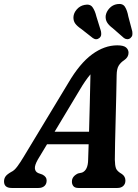

<svg xmlns="http://www.w3.org/2000/svg" viewBox="-52 -933 683 953"><path d="M136 -141.5Q119.5 -112.5 121.2 -96.5Q123 -80.5 137.5 -74L158.5 -66.5Q180 -55.5 179.5 -37Q179.5 -19.5 168.5 -9.8Q157.5 0 139 0H6Q-32 0 -32 -32.5Q-32 -46.5 -24.5 -57.2Q-17 -68 4.5 -80Q19 -86.5 34 -106.8Q49 -127 64.5 -153L286.5 -520.5Q343.5 -618 404.8 -663Q466 -708 530 -708Q561 -708 573.5 -697.5Q586 -687 586 -671Q586 -649 564 -634Q547 -623 537.2 -607.2Q527.5 -591.5 527 -560Q526.5 -517 525 -458.5Q523.5 -400 522 -338.2Q520.5 -276.5 519.2 -223.8Q518 -171 518 -140Q518.5 -111.5 523.8 -97.2Q529 -83 553.5 -69Q570.5 -57 570.5 -36.5Q570.5 -20.5 560 -10.2Q549.5 0 530.5 0H337Q319.5 0 312 -9.5Q304.5 -19 305 -32.5Q305 -57.5 335 -72L355.5 -76.5Q385 -88.5 385.5 -141Q386.5 -173.5 388 -217H181.5ZM341.5 -483 219 -279H390Q392 -347.5 393.8 -423.5Q395.5 -499.5 397 -564Q385 -550 371.2 -530.2Q357.5 -510.5 341.5 -483ZM585 -851 604.5 -777.5Q606 -767.5 604.8 -759.2Q603.5 -751 595.5 -744Q588 -738 579 -738.5Q570 -739 563 -744.5L507.5 -793Q488 -807.5 479.5 -821.8Q471 -836 472.5 -854.5Q475.5 -875 491.2 -892Q507 -909 529.5 -912.5Q557 -917 568.2 -899.2Q579.5 -881.5 585 -851ZM426.5 -851 449 -778.5Q451 -769 450.2 -760.5Q449.5 -752 442 -745Q426.5 -732 409 -744L351 -789.5Q331 -803 321.5 -816Q312 -829 312.5 -848Q313.5 -868.5 329 -886.2Q344.5 -904 367 -908.5Q394.5 -914.5 407 -897.5Q419.5 -880.5 426.5 -851Z"/></svg>

Font: Fraunces 144pt SuperSoft SemiBold
Style: Italic
Weight: 600
Italic angle: -16°
Version: Version 1.000;[b76b70a41]